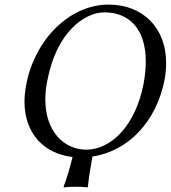

<svg xmlns="http://www.w3.org/2000/svg" viewBox="-20 -678 746 839"><path d="M297 8C285 57 272 101 258 138L259 141C259 141 276 138 311 138C345 138 362 141 362 141L364 138C368 99 375 54 384 6C543 -18 664 -149 699 -329C704 -355 706 -380 706 -403C706 -559 601 -658 455 -658C284 -658 133 -506 95 -310C90 -283 87 -258 87 -234C87 -95 172 -6 297 8ZM436 -624C544 -624 617 -552 617 -410C617 -380 614 -347 607 -310C572 -131 467 -24 357 -24C260 -24 178 -103 178 -244C178 -270 181 -297 187 -327C227 -537 349 -624 436 -624Z"/></svg>

Font: Libertinus Serif
Style: Italic
Weight: 400
Italic angle: -12°
Designer: Philipp H. Poll, Khaled Hosny
Foundry: Caleb Maclennan
Version: Version 7.050;RELEASE